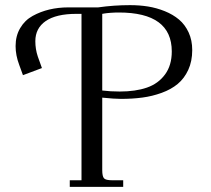

<svg xmlns="http://www.w3.org/2000/svg" viewBox="-20 -731 827 751"><path d="M41 -550.8Q41 -590.8 59.1 -621.3Q77.1 -651.9 107.7 -668.7Q138.2 -685.5 173.1 -693.8Q208 -702.1 247.1 -702.1H363.8Q425.3 -710.9 488.8 -710.9Q525.4 -710.9 558.8 -705.6Q592.3 -700.2 624.5 -687.3Q656.7 -674.3 680.2 -654.5Q703.6 -634.8 717.8 -604.2Q731.9 -573.7 731.9 -535.2Q731.9 -491.2 716.3 -457.5Q700.7 -423.8 675 -402.6Q649.4 -381.3 612.5 -367.9Q575.7 -354.5 537.1 -349.4Q498.5 -344.2 453.1 -344.2Q427.7 -344.2 379.9 -349.1V-65.9Q379.9 -41 387 -33.4Q394 -25.9 418.9 -25.9H461.9V0H252.9V-25.9H298.8V-676.8H278.8Q199.7 -676.8 158.9 -648.7Q118.2 -620.6 118.2 -569.8Q118.2 -538.6 127.9 -509.8L144 -464.8L69.8 -437L55.2 -477.1Q41 -514.6 41 -550.8ZM379.9 -377Q411.6 -373 448.2 -373Q510.3 -373 554.7 -388.4Q599.1 -403.8 625.5 -439.7Q651.9 -475.6 651.9 -529.8Q651.9 -682.1 444.8 -682.1Q428.7 -682.1 412.6 -680.9Q396.5 -679.7 388.2 -678.2L379.9 -676.8Z"/></svg>

Font: Dihjauti
Style: Regular
Weight: 400
Designer: T. Christopher White
Version: Version 3.0.0